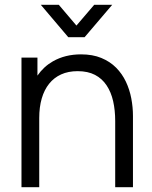

<svg xmlns="http://www.w3.org/2000/svg" viewBox="-20 -780 634 800"><path d="M150 -760H225L298.5 -673.5L372.5 -760H447.5L332.5 -625H264.5ZM460 0V-275.5Q460 -320.5 451.5 -358.2Q443 -396 424.2 -424.2Q405.5 -452.5 375.8 -468Q346 -483.5 303.5 -483.5Q264.5 -483.5 234.8 -470Q205 -456.5 184.8 -431.2Q164.5 -406 154 -370Q143.5 -334 143.5 -288V0H69.5V-540H136V-465Q162 -502.5 200.5 -524.5Q251.5 -553.5 317.5 -553.5Q366 -553.5 402.2 -538.5Q438.5 -523.5 463.8 -498Q489 -472.5 504.5 -439.8Q520 -407 527 -370.2Q534 -333.5 534 -297V0Z"/></svg>

Font: Cns Manrope
Style: Regular
Weight: 400
Designer: Mikhail Sharanda
Foundry: Mikhail Sharanda
Version: Version 4.504